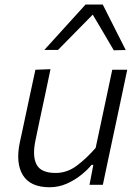

<svg xmlns="http://www.w3.org/2000/svg" viewBox="-20 -796 596 827"><path d="M193.5 10.5Q111 10.5 78.8 -41.2Q46.5 -93 65.5 -183.5Q70 -204.5 74.5 -224.5Q79 -244.5 84.5 -271.5Q98 -335 109.2 -387.5Q120.5 -440 132.5 -495.5L197.5 -498Q186 -443 174.8 -389.8Q163.5 -336.5 150.5 -276.5L133 -192.5Q118.5 -124.5 137.2 -87.8Q156 -51 219.5 -51Q269 -51 311 -82.5Q353 -114 392 -159L417 -276.5Q429.5 -336 440.8 -388.2Q452 -440.5 463.5 -495.5H528Q516.5 -440 505.2 -387.2Q494 -334.5 480.5 -271L469.5 -219.5Q456.5 -158 445.5 -106.8Q434.5 -55.5 423 0H365.5L382 -86H374.5Q357.5 -65 330 -42.8Q302.5 -20.5 267.8 -5Q233 10.5 193.5 10.5ZM470 -579.5Q448 -617.5 425 -656.2Q402 -695 379.5 -733Q341.5 -694.5 304.5 -656.8Q267.5 -619 230 -581H171Q216.5 -631 260.2 -679.2Q304 -727.5 348.5 -776.5H422.5Q447.5 -727.5 472.2 -678.2Q497 -629 521.5 -580.5Z"/></svg>

Font: Commissioner Light
Style: Italic
Weight: 300
Italic angle: -12°
Designer: Kostas Bartsokas
Foundry: Kostas Bartsokas
Version: Version 1.000; ttfautohint (v1.8.3)